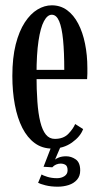

<svg xmlns="http://www.w3.org/2000/svg" viewBox="-20 -549 378 723"><path d="M176.5 10.5Q139 10.5 111 -10Q83 -30.5 64.2 -67.2Q45.5 -104 36 -154Q26.5 -204 26.5 -263Q26.5 -331.5 39.2 -381.8Q52 -432 73.5 -464.8Q95 -497.5 121.2 -513.2Q147.5 -529 175 -529Q207.5 -529 232.5 -510.8Q257.5 -492.5 274.5 -460Q291.5 -427.5 300.2 -384.5Q309 -341.5 309 -292.5Q309 -282 309 -271.8Q309 -261.5 308 -251H111V-286H222Q222 -352.5 217.5 -398.8Q213 -445 202.8 -469.2Q192.5 -493.5 175 -493.5Q158.5 -493.5 145.5 -469.2Q132.5 -445 125 -395Q117.5 -345 117.5 -268Q117.5 -211 120.8 -166Q124 -121 131.8 -89.8Q139.5 -58.5 152.8 -42.2Q166 -26 186.5 -26Q219 -26 237.5 -45.2Q256 -64.5 263 -82L293 -63Q283 -35 251 -12.2Q219 10.5 176.5 10.5ZM197.5 154Q171.5 154 151.2 148.8Q131 143.5 123.5 139.5L136.5 108Q141.5 111.5 158 116.8Q174.5 122 195 122Q211 122 222.8 114.2Q234.5 106.5 234.5 92.5Q234.5 77 226.8 72Q219 67 208 67Q200 67 191.5 70.5Q183 74 177 81L144 79L174.5 0H209.5L187 52.5Q189.5 49 201.2 44.2Q213 39.5 229 39.5Q248.5 39.5 265.2 51.2Q282 63 282 93Q282 114 270 127.8Q258 141.5 238.5 147.8Q219 154 197.5 154Z"/></svg>

Font: Imbue Thin 10pt Medium
Style: Regular
Weight: 500
Version: Version 1.102